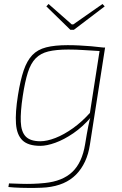

<svg xmlns="http://www.w3.org/2000/svg" viewBox="-20 -718 609 961"><path d="M481 -480H506L430 6Q423 53 405.5 90.5Q388 128 361 155.5Q334 183 297 199Q260 215 212 220Q191 222 156.5 222.5Q122 223 86 222Q50 221 22 218L25 200Q54 201 84.5 202Q115 203 145 202Q175 201 204 198Q293 189 342 142.5Q391 96 406 4Q415 -52 422 -87Q429 -122 435 -138L429 -146ZM319 -492Q348 -492 377 -490.5Q406 -489 436.5 -486.5Q467 -484 498 -480L488 -462Q434 -465 397.5 -467.5Q361 -470 322 -470Q261 -470 222 -460.5Q183 -451 158.5 -426Q134 -401 119.5 -355.5Q105 -310 94 -238Q82 -159 84 -108.5Q86 -58 109 -34.5Q132 -11 182 -11Q215 -11 257.5 -27.5Q300 -44 345.5 -76.5Q391 -109 432 -155L437 -133Q394 -83 347 -51Q300 -19 257 -3.5Q214 12 182 12Q121 12 92.5 -15.5Q64 -43 60 -99Q56 -155 70 -242Q82 -317 98.5 -365.5Q115 -414 141.5 -442Q168 -470 211 -481Q254 -492 319 -492ZM493 -698 504 -686 350 -569H332L212 -686L223 -698L339 -596H347Z"/></svg>

Font: Exo 2 Thin
Style: Italic
Weight: 250
Italic angle: -8°
Designer: Natanael Gama
Foundry: Natanael Gama
Version: Version 2.010